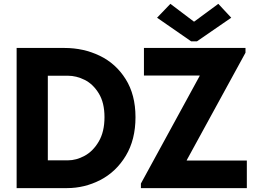

<svg xmlns="http://www.w3.org/2000/svg" viewBox="-20 -966 1318 986"><path d="M65.4 -719.7H311.5Q408.7 -719.7 491.7 -679.9Q574.7 -640.1 625.2 -559.8Q675.8 -479.5 675.8 -364.3Q675.8 -248.5 626 -166Q576.2 -83.5 495.4 -41.7Q414.6 0 324.2 0H65.4ZM516.6 -364.3Q516.6 -438.5 487.3 -486.3Q458 -534.2 415 -555.7Q372.1 -577.1 329.1 -577.1H225.6V-142.6H329.1Q371.6 -142.6 414.8 -166Q458 -189.5 487.3 -239.5Q516.6 -289.6 516.6 -364.3ZM703.6 -23.4 1005.4 -576.2V-578.1H719.2V-719.7H1240.7V-695.3L939 -143.6V-141.6H1247.6V0H703.6ZM975.1 -855.5H978L1101.1 -946.3L1167.5 -875L991.7 -753.9H961.4L786.6 -875L855 -946.3Z"/></svg>

Font: Reddit Sans Vanilla ExtraBold
Style: Regular
Weight: 800
Designer: Stephen Hutchings
Foundry: Reddit
Version: Version 1.013